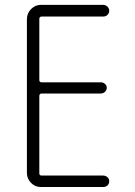

<svg xmlns="http://www.w3.org/2000/svg" viewBox="-20 -750 540 770"><path d="M143.6 0Q120.1 0 104 -17.1Q87.9 -34.2 87.9 -56.6V-672.9Q87.9 -696.3 104.5 -713.4Q121.1 -730.5 143.6 -730.5H393.6Q403.3 -730.5 410.6 -723.6Q418 -716.8 418 -707Q418 -697.3 411.1 -690.4Q404.3 -683.6 393.6 -683.6H147.5Q138.7 -683.6 137.7 -675.8V-428.7Q137.7 -419.9 147.5 -419.9H384.8Q393.6 -419.9 400.9 -413.6Q408.2 -407.2 408.2 -397.9Q408.2 -388.7 400.9 -381.8Q393.6 -375 384.8 -375H147.5Q138.7 -375 137.7 -366.2V-54.7Q137.7 -45.9 147.5 -45.9H393.6Q403.3 -45.9 410.6 -39.6Q418 -33.2 418 -22.9Q418 -12.7 411.1 -6.3Q404.3 0 393.6 0Z"/></svg>

Font: Rounded Mgen+ 2m light
Style: Regular
Weight: 200
Designer: [Source Han Sans]
Ryoko NISHIZUKA  (kana & ideographs); Paul D. Hunt (Latin, Greek & Cyrillic); Wenlong ZHANG  (bopomofo
Version: Version 1.059.20150602